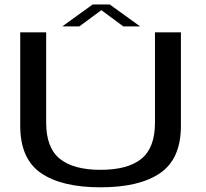

<svg xmlns="http://www.w3.org/2000/svg" viewBox="-20 -816 901 840"><path d="M420 3.5Q590.5 3.5 681 -59Q771.5 -121.5 771.5 -265.5V-674.5H658V-279Q658 -169.5 598.5 -121.2Q539 -73 420 -73Q301 -73 241.5 -121.5Q182 -170 182 -279V-674.5H68.5V-265.5Q68.5 -121.5 159 -59Q249.5 3.5 420 3.5ZM252.5 -700.5H327L423.5 -771.5L519.5 -700.5H593L460 -796.5H385.5Z"/></svg>

Font: Anybody Expanded
Style: Regular
Weight: 400
Width: 7
Version: Version 1.113;gftools[0.9.25]